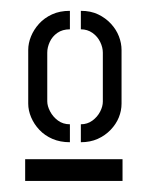

<svg xmlns="http://www.w3.org/2000/svg" viewBox="-20 -723 270 351"><path d="M26 -392.2V-432H204V-392.2ZM107.8 -463Q90 -463 75.9 -469.1Q61.8 -475.2 52 -485.6Q42.2 -496 36.9 -508.6Q31.6 -521.2 31.6 -533.6V-631.6Q31.6 -644 36.7 -656.5Q41.8 -669 51.4 -679.6Q61 -690.2 75.1 -696.7Q89.2 -703.2 107.8 -703.2V-669.4Q94.2 -669.4 84.9 -662.9Q75.6 -656.4 71 -646.4Q66.4 -636.4 66.4 -626.8V-537.8Q66.4 -529.2 71.6 -519.3Q76.8 -509.4 86 -502.6Q95.2 -495.8 107.8 -495.8ZM127.8 -463V-495.8Q139.8 -495.8 149 -502.6Q158.2 -509.4 163.1 -519Q168 -528.6 168 -537.2V-626.8Q168 -636.4 163.1 -646.4Q158.2 -656.4 149 -662.9Q139.8 -669.4 127.8 -669.4V-703.2Q145.8 -703.2 159.4 -696.7Q173 -690.2 182.8 -679.6Q192.6 -669 197.4 -656.5Q202.2 -644 202.2 -631.6V-533.6Q202.2 -520.6 197.2 -508.3Q192.2 -496 182.2 -485.6Q172.2 -475.2 158.6 -469.1Q145 -463 127.8 -463Z"/></svg>

Font: Stick No Bills ExtraLight
Style: Regular
Weight: 200
Designer: Kosala Senevirathne, Siva Puranthara, Lasantha Premarathna, Tharique Azeez
Foundry: mooniak
Version: Version 2.000